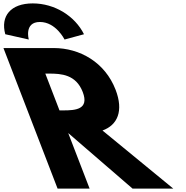

<svg xmlns="http://www.w3.org/2000/svg" viewBox="-285 -1107 1090 1127"><path d="M-264.8 -825 53 0H241L115.4 -326L493 0H732L316.6 -341C405.3 -373 441.3 -456 393.6 -580C331.1 -742 183.2 -825 30.2 -825ZM64.2 -459 -19 -675H3C74 -675 160.9 -670 200.6 -567C240.2 -464 157.2 -459 86.2 -459ZM-116.1 -875C-116.1 -875 -144.8 -978 -50.8 -978C43.2 -978 93.9 -875 93.9 -875L208 -906C154.7 -1013 36.2 -1087 -92.8 -1087C-221.8 -1087 -283.3 -1013 -254 -906Z"/></svg>

Font: Hussar
Style: BdOpOblFour
Weight: 700
Foundry: Cannot Into Space Fonts
Version: Version 2.00